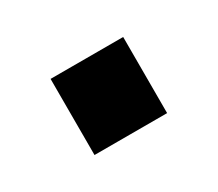

<svg xmlns="http://www.w3.org/2000/svg" viewBox="-44 -420 322 284"><g transform="rotate(-30 117.0 -278.0)"><path d="M55 -343H179V-213H55Z"/></g></svg>

Font: Cabin SemiBold
Style: Regular
Weight: 600
Designer: Pablo Impallari
Foundry: Pablo Impallari. http://www.impallari.com Igino Marini. http://www.ikern.com
Version: Version 2.001